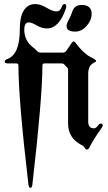

<svg xmlns="http://www.w3.org/2000/svg" viewBox="-20 -727 534 946"><path d="M3.4 0ZM308.1 -598.6Q308.1 -609.9 314.5 -620.6Q327.1 -643.6 337.6 -673.1Q348.1 -702.6 381.8 -702.6Q431.6 -702.6 431.6 -658.7Q431.6 -627.4 407 -599.4Q382.3 -571.3 350.6 -571.3Q308.1 -571.3 308.1 -598.6ZM15.6 -436Q77.6 -458.5 77.6 -581.1Q77.6 -662.1 109.9 -690.9Q127.4 -707 153.6 -707Q179.7 -707 209.2 -689Q238.8 -670.9 257.8 -670.9Q276.9 -670.9 284.2 -692.9Q289.1 -707 297.4 -707Q306.6 -707 306.6 -696.8Q306.6 -691.4 304.7 -685.5Q271.5 -586.9 211.4 -586.9Q186.5 -586.9 160.9 -601.8Q135.3 -616.7 122.1 -616.7Q99.6 -616.7 99.6 -581.1Q99.6 -525.4 144.5 -492.2Q153.8 -485.4 161.6 -476.6Q169.4 -467.8 180.2 -467.8H290Q300.8 -467.8 306.6 -476.6L334 -516.6Q338.4 -522.9 342.5 -522.9Q346.7 -522.9 351.1 -517.6Q390.1 -464.8 423.3 -447.8Q453.6 -432.6 453.6 -427.5Q453.6 -422.4 446.3 -419.4Q414.6 -406.7 414.6 -363.3V-128.4Q414.6 -94.7 442.9 -94.7Q452.6 -94.7 460.9 -106.4Q469.2 -118.2 477.5 -118.2Q486.3 -118.2 486.3 -108.4Q486.3 -104 478.5 -93.3Q440.9 -41.5 419.9 1Q415.5 9.8 408.4 9.8Q401.4 9.8 397.5 1.5Q393.6 -6.8 381.8 -12.7Q315.4 -45.9 315.4 -119.6V-383.3Q315.4 -390.1 311.5 -393.6Q303.7 -400.9 299.8 -405.8Q293.9 -414.6 282.2 -414.6H199.2Q189 -414.6 189 -403.8Q189 -248.5 139.6 182.1Q137.7 198.7 129.9 198.7Q122.1 198.7 120.1 182.1Q70.8 -236.8 70.8 -403.8Q70.8 -414.6 60.5 -414.6H19Q3.4 -414.6 3.4 -423.1Q3.4 -431.6 15.6 -436Z"/></svg>

Font: UnifrakturMaguntia20
Style: Book
Weight: 400
Designer: j. 'mach' wust, Gerrit Ansmann, Georg Duffner, based on a font by Peter Wiegel, original typeface by Carl Albert Fahrenw
Version: Version 2017-03-19